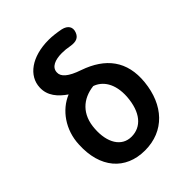

<svg xmlns="http://www.w3.org/2000/svg" viewBox="-221 -866 1037 1037"><g transform="rotate(-45 297.5 -347.5)"><path d="M47 -227C38 -58 128 48 277 48C425 48 520 -56 536 -214C551 -363 478 -455 340 -503C266 -528 236 -556 238 -587C239 -626 280 -642 331 -642C351 -642 371 -640 391 -636C428 -630 452 -638 463 -669C474 -699 460 -724 421 -733C390 -739 358 -743 331 -743C201 -743 118 -680 115 -595C112 -534 151 -491 199 -458C115 -424 51 -335 47 -227ZM168 -227C174 -330 237 -386 325 -396C377 -378 419 -324 413 -226C405 -115 353 -56 278 -56C203 -56 161 -126 168 -227Z"/></g></svg>

Font: 寒蝉团圆体 Round
Style: Regular
Weight: 500
Designer: 寒蝉字型
Version: Version 2.700;Glyphs 3.1.1 (3135)